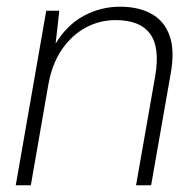

<svg xmlns="http://www.w3.org/2000/svg" viewBox="-20 -553 582 573"><path d="M27 0 118 -521H157L146 -423Q180 -479 230.5 -506Q281 -533 338 -533Q394 -533 432.5 -511.5Q471 -490 486.5 -445.5Q502 -401 489 -331L431 0H386L443 -325Q458 -411 428 -452Q398 -493 325 -493Q277 -493 235.5 -470.5Q194 -448 164.5 -405Q135 -362 124 -299L72 0Z"/></svg>

Font: DM Sans 10pt ExtraLight
Style: Italic
Weight: 250
Italic angle: -10°
Version: Version 4.004;gftools[0.9.30]